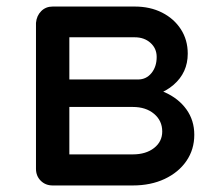

<svg xmlns="http://www.w3.org/2000/svg" viewBox="-20 -567 649 587"><path d="M141 0Q119 0 104.5 -14.5Q90 -29 90 -51V-497Q92 -519 106 -533Q120 -547 141 -547Q164 -547 178 -533Q192 -519 192 -496V-324H386V-304Q441 -304 483.5 -285Q526 -266 550 -232.5Q574 -199 574 -155Q574 -110 550 -75Q526 -40 483.5 -20Q441 0 386 0ZM192 -95H386Q426 -95 451 -114.5Q476 -134 476 -165Q476 -198 451 -219Q426 -240 386 -240H192ZM307 -270V-324H402Q427 -324 443 -343.5Q459 -363 459 -393Q459 -419 440 -436Q421 -453 392 -453H142V-547H392Q439 -547 475.5 -528.5Q512 -510 533 -477.5Q554 -445 554 -403Q554 -345 510.5 -307.5Q467 -270 402 -270Z"/></svg>

Font: Comfortaa
Style: Bold
Weight: 700
Designer: Johan Aakerlund
Foundry: Johan Aakerlund
Version: Version 3.104; ttfautohint (v1.8.1.43-b0c9)